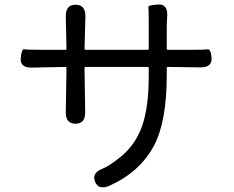

<svg xmlns="http://www.w3.org/2000/svg" viewBox="-20 -792 1040 852"><path d="M466 32Q418 53 402 15Q386 -24 434 -43Q465 -55 519 -99Q581 -151 610 -231Q640 -316 640 -453V-490Q640 -495 635 -495H360Q355 -495 355 -490L358 -295Q359 -243 315 -243Q271 -243 272 -295L275 -490Q275 -495 270 -495L122 -492Q68 -491 72 -534Q76 -576 87.5 -573.5Q99 -571 167 -571H270Q275 -571 275 -576L272 -719Q271 -771 315 -771Q360 -771 359 -719L355 -576Q355 -571 360 -571H635Q640 -571 640 -576V-696Q640 -753 638.5 -761Q637 -769 681 -772Q725 -775 722 -721Q720 -696 720 -671V-576Q720 -571 725 -571H830Q887 -571 901.5 -573Q916 -575 919 -534Q921 -492 868 -493L725 -495Q720 -495 720 -490V-459Q720 -252 663 -145Q600 -28 466 32Z"/></svg>

Font: Resource Han Rounded HK
Style: Regular
Weight: 400
Designer: Cyano Hao (round all glyphs); Ryoko NISHIZUKA  (kana, bopomofo & ideographs); Paul D. Hunt (Latin, Greek & Cyrillic); Sa
Foundry: Cyano Hao
Version: 0.990